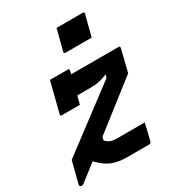

<svg xmlns="http://www.w3.org/2000/svg" viewBox="-191 -909 947 1035"><g transform="rotate(-30 283.0 -391.5)"><path d="M149 -569H260Q271 -569 268 -558Q266 -550 263 -538H558Q568 -538 566 -527L532 -389Q459 -332 386.5 -275.5Q314 -219 241 -162L236 -141Q256 -123 270 -119Q284 -115 306 -115H477Q476 -111 472.5 -95.5Q469 -80 464.5 -62Q460 -44 456.5 -29Q453 -14 452 -11Q449 0 438 0H300Q248 0 208.5 -15.5Q169 -31 129 -74Q103 -54 77.5 -34Q52 -14 26 6Q18 11 13 11Q-2 11 1 -4L35 -137Q131 -210 227 -281.5Q323 -353 419 -426L424 -445Q396 -433 373 -428Q350 -423 319 -423H235Q231 -408 227.5 -395Q224 -382 222 -372H110Q98 -372 102 -383Q108 -405 116.5 -440.5Q125 -476 134.5 -511.5Q144 -547 149 -569ZM320 -794H483Q494 -794 491 -783L458 -654H295Q284 -654 287 -665Z"/></g></svg>

Font: Recursive Sn Lnr St
Style: Bold Italic
Weight: 700
Italic angle: -15°
Version: Version 1.079;hotconv 1.0.112;makeotfexe 2.5.65598; ttfautoh